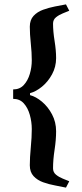

<svg xmlns="http://www.w3.org/2000/svg" viewBox="-20 -686 376 876"><path d="M117 -252V-261Q144 -268 171.5 -290.5Q199 -313 217.5 -347Q236 -381 236 -421Q236 -456 229 -499.5Q222 -543 222 -578Q222 -596.2 235.5 -607.1Q249 -618 266.5 -625Q284 -632 296 -637L281 -666Q259 -662 230.9 -656.5Q202.8 -651 176.5 -641.5Q150.2 -632 133.1 -613.5Q116 -595 116 -564Q116 -530 120.5 -488Q125 -446 125 -411Q125 -379 116 -348.6Q107 -318.2 88.5 -298.1Q70 -278 40 -278V-235Q70 -235 88.5 -214.5Q107 -194 116 -162Q125 -130 125 -97Q125 -60 120.5 -13.5Q116 33 116 68Q116 99 133.1 117.5Q150.2 136 176.5 145.5Q202.8 155 230.9 160Q259 165 281 170L296 141Q284 136 266.5 129Q249 122 235.5 111Q222 100 222 82Q222 43 229 -2.5Q236 -48 236 -87Q236 -129 217.5 -164Q199 -199 171.5 -222Q144 -245 117 -252Z"/></svg>

Font: Buenard
Style: Regular
Weight: 400
Version: Version 2.000